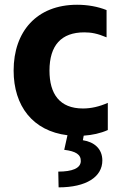

<svg xmlns="http://www.w3.org/2000/svg" viewBox="-20 -573 521 823"><path d="M442.1 -15.6V-132.1C405.2 -115.8 370 -108 335.6 -108C235.4 -108 192.1 -170.5 192.1 -270.2C192.1 -378.9 242.9 -434.3 341.3 -434.3C370.7 -434.3 397 -429.7 436.8 -413V-529.8C399.1 -544.7 356.2 -552.6 310.4 -552.6C137.4 -552.6 38.4 -437.9 38.4 -270.6C38.4 -118.6 120.7 -11.4 269.2 6.7L255.3 69.2C304.7 75.3 327.4 89.1 326.3 118.3C325.3 148.4 289.4 162.6 229.8 162.6L231.2 230.1C350.1 230.1 419 185 418.7 114.3C418.3 64.6 383.9 35.5 335.2 28.1L338.8 8.5C375 6 410.5 -1.4 442.1 -15.6Z"/></svg>

Font: TID UI
Style: Bold
Weight: 700
Designer: The TID Project Authors
Foundry: Bakken & Bæck
Version: Version 1.001;hotconv 1.0.109;makeotfexe 2.5.65596